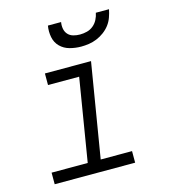

<svg xmlns="http://www.w3.org/2000/svg" viewBox="-111 -839 823 929"><g transform="rotate(-15 300.0 -375.0)"><path d="M48 0V-58H229L297 -472H141V-530H372L294 -58H451V0ZM345 -610Q316 -610 288 -617.5Q260 -625 240.5 -644.5Q221 -664 215.5 -692.5Q210 -721 215 -750H281Q278 -733 281 -716.5Q284 -700 294.5 -688.5Q305 -677 321 -672.5Q337 -668 354 -668Q372 -668 389.5 -672.5Q407 -677 421 -688.5Q435 -700 443.5 -716.5Q452 -733 455 -750H521Q517 -730 510 -710.5Q503 -691 490.5 -674.5Q478 -658 460.5 -645Q443 -632 423.5 -624Q404 -616 384 -613Q364 -610 345 -610Z"/></g></svg>

Font: Iosevka Slab LtExObl
Style: Regular
Weight: 300
Width: 7
Italic angle: -9°
Monospace: yes
Designer: Belleve Invis
Foundry: Belleve Invis
Version: Version 11.1.0; ttfautohint (v1.8.3)